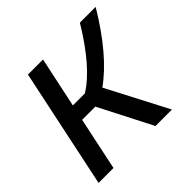

<svg xmlns="http://www.w3.org/2000/svg" viewBox="-137 -657 792 792"><g transform="rotate(-45 259.0 -261.0)"><path d="M13 0 123 -522H211L164 -301H234Q327 -358 426 -522H518Q412 -345 302 -267L441 0H345L226 -232H149L100 0Z"/></g></svg>

Font: Raleway-v4020 Medium
Style: Italic
Weight: 500
Italic angle: -12°
Designer: Matt McInerney, Pablo Impallari, Rodrigo Fuenzalida
Foundry: Matt McInerney, Pablo Impallari, Rodrigo Fuenzalida
Version: Version 4.020;PS 004.020;hotconv 1.0.88;makeotf.lib2.5.64775